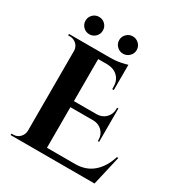

<svg xmlns="http://www.w3.org/2000/svg" viewBox="-202 -1015 1074 1151"><g transform="rotate(30 335.0 -439.5)"><path d="M190.5 -776.5Q173 -759 148 -759Q123 -759 105.5 -776.5Q88 -794 88 -819Q88 -844 105.5 -861.5Q123 -879 148 -879Q173 -879 190.5 -861.5Q208 -844 208 -819Q208 -794 190.5 -776.5ZM424 -776.5Q406 -759 381.5 -759Q357 -759 339 -776.5Q321 -794 321 -819Q321 -844 339 -861.5Q357 -879 381.5 -879Q406 -879 424 -861.5Q442 -844 442 -819Q442 -794 424 -776.5ZM55 -10Q81 -10 99.5 -28.5Q118 -47 119 -73V-630Q116 -665 86 -682Q71 -690 55 -690H42V-700H323Q367 -700 400 -707Q433 -714 443 -718V-543H432V-555Q433 -600 406.5 -627.5Q380 -655 335 -657H269V-366H428Q465 -367 489 -391.5Q513 -416 513 -452V-461H522V-230H513V-238Q513 -275 489 -299Q465 -323 429 -324H269V-43H464Q537 -43 586.5 -85Q636 -127 660 -204H670L623 0H42V-10Z"/></g></svg>

Font: Cinzel Decorative
Style: Bold
Weight: 700
Version: Version 1.002;PS 001.002;hotconv 1.0.56;makeotf.lib2.0.21325